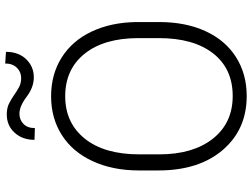

<svg xmlns="http://www.w3.org/2000/svg" viewBox="-132 -800 942 717"><g transform="rotate(-90 338.5 -441.0)"><path d="M615.2 -316.9Q615.2 -218.8 581.3 -144.5Q547.4 -70.3 484.4 -30.3Q421.4 9.8 338.9 9.8Q214.4 9.8 137.7 -79.3Q61 -168.5 61 -319.8V-393.1Q61 -490.2 95.5 -565.2Q129.9 -640.1 192.9 -680.4Q255.9 -720.7 337.9 -720.7Q419.9 -720.7 482.7 -681.2Q545.4 -641.6 579.6 -569.3Q613.8 -497.1 615.2 -401.9ZM555.2 -394Q555.2 -522.5 497.1 -595.2Q439 -668 337.9 -668Q238.8 -668 179.9 -595Q121.1 -522 121.1 -391.1V-316.9Q121.1 -190.4 179.7 -116.5Q238.3 -42.5 338.9 -42.5Q440.9 -42.5 498 -115.5Q555.2 -188.5 555.2 -318.8ZM503.9 -889.2Q503.9 -842.3 476.3 -813.7Q448.7 -785.2 408.7 -785.2Q371.6 -785.2 336.2 -812Q300.8 -838.9 272.9 -838.9Q250 -838.9 234.6 -823.7Q219.2 -808.6 219.2 -781.2L175.3 -782.7Q175.3 -827.6 201.9 -856.9Q228.5 -886.2 270.5 -886.2Q293.9 -886.2 310.5 -877.9Q327.1 -869.6 341.8 -859.4Q356.4 -849.1 371.3 -840.8Q386.2 -832.5 406.2 -832.5Q428.7 -832.5 444.6 -848.6Q460.4 -864.7 460.4 -892.1Z"/></g></svg>

Font: SteelSelectRoboto
Style: Regular
Weight: 300
Designer: Google
Version: Version 2.137; 2017